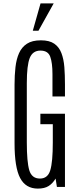

<svg xmlns="http://www.w3.org/2000/svg" viewBox="-20 -1110 475 1140"><path d="M204.6 9.8Q132.8 9.8 99.6 -53Q66.4 -115.7 66.4 -259.8V-607.9Q66.4 -663.1 71.8 -710.7Q77.1 -758.3 93 -794.2Q108.9 -830.1 139.9 -850.3Q170.9 -870.6 222.7 -870.6Q273.4 -870.6 302.2 -850.6Q331.1 -830.6 344.7 -794.7Q358.4 -758.8 362.1 -711.4Q365.7 -664.1 365.7 -608.9V-537.1H291.5V-669.9Q291.5 -736.8 278.3 -773.2Q265.1 -809.6 220.2 -809.6Q174.3 -809.6 156.7 -765.9Q139.2 -722.2 139.2 -615.7V-265.1Q139.2 -148.9 153.8 -99.4Q168.5 -49.8 217.3 -49.8Q263.7 -49.8 278.6 -99.4Q293.5 -148.9 293.5 -264.2V-372.6H219.7V-434.6H365.7V0H317.9L310.1 -49.8Q293 -21 268.8 -5.6Q244.6 9.8 204.6 9.8ZM174.8 -927.7 220.7 -1089.8H298.8L208.5 -927.7Z"/></svg>

Font: Antonio Thin
Style: Regular
Weight: 250
Designer: Vernon Adams
Foundry: Vernon Adams
Version: Version 1.002